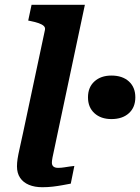

<svg xmlns="http://www.w3.org/2000/svg" viewBox="-20 -778 586 803"><path d="M168 -653Q170 -663 163 -669.5Q156 -676 142 -681Q128 -686 108 -690L98 -692L112 -758H335L220 -216Q213 -180 207.5 -156.5Q202 -133 199.5 -119Q197 -105 197 -98Q197 -87 203.5 -81.5Q210 -76 223 -76Q236 -76 248 -78Q260 -80 271 -81.5Q282 -83 291 -84L276 -10Q260 -7 241 -3.5Q222 0 201 2.5Q180 5 157 5Q125 5 101 -5Q77 -15 64 -34.5Q51 -54 51 -82Q51 -97 53.5 -113.5Q56 -130 62 -156.5Q68 -183 77 -225ZM546 -371Q546 -329 519 -304.5Q492 -280 446 -280Q402 -280 375 -304.5Q348 -329 348 -371Q348 -413 375 -437.5Q402 -462 446 -462Q492 -462 519 -437.5Q546 -413 546 -371Z"/></svg>

Font: Roboto Serif 20pt SemiBold
Style: Italic
Weight: 600
Italic angle: -10°
Version: Version 1.007